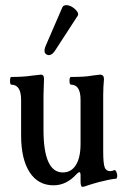

<svg xmlns="http://www.w3.org/2000/svg" viewBox="-20 -709 486 746"><path d="M195 -514Q179 -489 162.5 -496.5Q146 -504 158 -532L222 -680Q226 -689 238 -689Q254 -689 271 -674Q288 -659 282 -648ZM300 17Q293 17 293 -5V-28Q293 -40 288 -40Q285 -40 277 -32Q238 11 188 11Q128 11 95 -40Q62 -91 62 -183V-321Q62 -380 24 -380Q19 -380 19 -395Q19 -410 24 -410Q71 -410 103 -415Q135 -419 139 -419Q151 -419 151 -403Q149 -357 149 -340V-205Q149 -39 224 -39Q257 -39 275 -68Q293 -97 293 -150V-321Q293 -380 256 -380Q250 -380 250 -395Q250 -410 256 -410Q312 -410 336 -415Q364 -419 368 -419Q384 -419 384 -402Q381 -370 381 -340V-120Q381 -75 386.5 -59.5Q392 -44 408 -44Q416 -44 424 -48Q429 -49 432.5 -40.5Q436 -32 435.5 -24.5Q435 -17 432 -15Q404 -12 366 -2Q339 5 310 15Q305 17 300 17Z"/></svg>

Font: Junicode Cond Medium
Style: Regular
Weight: 500
Width: 3
Designer: Peter S. Baker
Version: Version 2.201